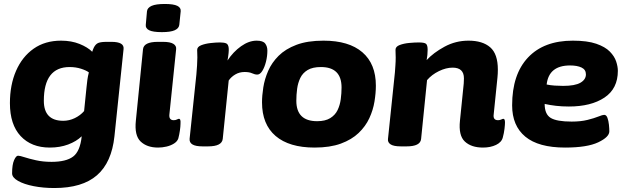

<svg xmlns="http://www.w3.org/2000/svg" viewBox="-20 -736 3170 968"><path d="M254 212Q198 212 149.5 202.5Q101 193 71 176Q41 159 41 138Q41 94 51 71.5Q61 49 71 49Q80 49 103 56.5Q126 64 161.5 72Q197 80 240 80Q313 80 348.5 53.5Q384 27 392 -49Q365 -23 323.5 -7.5Q282 8 231 8Q138 8 84 -50Q30 -108 30 -216Q30 -308 61 -379Q92 -450 149.5 -490.5Q207 -531 288 -531Q340 -531 381 -514.5Q422 -498 445 -475Q447 -481 448.5 -485.5Q450 -490 453 -496Q462 -514 475.5 -519.5Q489 -525 519 -525H542Q607 -525 603 -489L557 -49Q543 83 469 147.5Q395 212 254 212ZM299 -127Q329 -127 357 -140.5Q385 -154 404 -176L416 -294Q418 -315 420.5 -333.5Q423 -352 428 -371Q415 -381 388.5 -389.5Q362 -398 331 -398Q201 -398 201 -228Q201 -127 299 -127Z M777 8Q721 8 689 -22.5Q657 -53 665 -128L701 -488Q705 -525 776 -525H802Q838 -525 854 -515Q870 -505 868 -488L834 -159Q831 -130 856 -130Q865 -130 872 -133.5Q879 -137 882 -137Q887 -137 889 -131.5Q891 -126 890 -111Q890 -99 887 -78Q884 -57 879 -38Q874 -23 857.5 -12.5Q841 -2 819.5 3Q798 8 777 8ZM796 -574Q751 -574 732 -583.5Q713 -593 715 -611L721 -679Q723 -697 744.5 -706.5Q766 -716 811 -716Q855 -716 874 -706.5Q893 -697 891 -679L884 -611Q882 -593 861 -583.5Q840 -574 796 -574Z M1001 2Q932 2 936 -37L970 -360Q972 -383 973.5 -406Q975 -429 975 -446Q975 -458 974.5 -466.5Q974 -475 974 -484Q974 -500 994.5 -508Q1015 -516 1042 -519Q1069 -522 1089 -522Q1109 -522 1120 -517.5Q1131 -513 1133 -494Q1135 -475 1127 -431Q1156 -475 1195.5 -503Q1235 -531 1274 -531Q1306 -531 1317 -516.5Q1328 -502 1328 -481Q1328 -453 1321 -425Q1314 -397 1302.5 -378.5Q1291 -360 1277 -360Q1265 -360 1251 -366.5Q1237 -373 1213 -373Q1187 -373 1166 -360.5Q1145 -348 1133 -330L1103 -36Q1099 2 1029 2Z M1566 8Q1438 8 1369.5 -50.5Q1301 -109 1301 -220Q1301 -254 1307.5 -295.5Q1314 -337 1332 -378.5Q1350 -420 1384.5 -454.5Q1419 -489 1474.5 -510Q1530 -531 1611 -531Q1739 -531 1807 -472.5Q1875 -414 1875 -304Q1875 -267 1868 -224Q1861 -181 1842 -140Q1823 -99 1788 -65.5Q1753 -32 1698.5 -12Q1644 8 1566 8ZM1579 -125Q1620 -125 1645 -140.5Q1670 -156 1682 -181Q1694 -206 1698 -236Q1702 -266 1702 -295Q1702 -398 1598 -398Q1556 -398 1531 -383Q1506 -368 1494 -343Q1482 -318 1478 -288Q1474 -258 1474 -228Q1474 -125 1579 -125Z M2415 8Q2356 8 2323.5 -22.5Q2291 -53 2299 -128L2318 -315Q2319 -327 2319 -341Q2319 -395 2262 -395Q2229 -395 2193 -377.5Q2157 -360 2133 -332L2103 -35Q2099 2 2030 2H2001Q1965 2 1949.5 -8Q1934 -18 1936 -35L1971 -371Q1972 -387 1973.5 -406.5Q1975 -426 1975 -446Q1975 -455 1974.5 -464.5Q1974 -474 1974 -485Q1974 -501 1995 -509Q2016 -517 2043.5 -519.5Q2071 -522 2091 -522Q2120 -522 2128 -515Q2136 -508 2136 -485Q2136 -459 2131 -433Q2165 -470 2221 -500.5Q2277 -531 2342 -531Q2413 -531 2451.5 -497.5Q2490 -464 2490 -385Q2490 -375 2489.5 -365Q2489 -355 2488 -345L2469 -159Q2465 -130 2491 -130Q2500 -130 2507 -133.5Q2514 -137 2518 -137Q2526 -137 2526 -118Q2526 -108 2523.5 -86.5Q2521 -65 2515 -43Q2509 -19 2481 -5.5Q2453 8 2415 8Z M2829 8Q2695 8 2628.5 -47Q2562 -102 2562 -205Q2562 -361 2642 -446Q2722 -531 2868 -531Q2941 -531 2986 -515.5Q3031 -500 3054.5 -476Q3078 -452 3086.5 -426Q3095 -400 3095 -379Q3095 -289 3027.5 -244Q2960 -199 2848 -199Q2813 -199 2783 -202.5Q2753 -206 2726 -212Q2726 -160 2756.5 -141.5Q2787 -123 2862 -123Q2908 -123 2942 -131.5Q2976 -140 2997 -148.5Q3018 -157 3026 -157Q3037 -157 3042.5 -142Q3048 -127 3050 -107.5Q3052 -88 3052 -74Q3052 -45 2996 -18.5Q2940 8 2829 8ZM2819 -303Q2879 -303 2906.5 -319Q2934 -335 2934 -361Q2934 -385 2912 -395.5Q2890 -406 2854 -406Q2747 -406 2736 -310Q2754 -306 2776.5 -304.5Q2799 -303 2819 -303Z"/></svg>

Font: Asap Semi Expanded Semi Expanded ExtraBold
Style: Italic
Weight: 800
Width: 6
Italic angle: -6°
Designer: Pablo Cosgaya
Foundry: Omnibus-Type
Version: Version 3.001; ttfautohint (v1.8.4.7-5d5b)